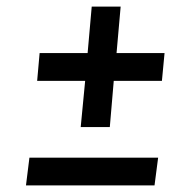

<svg xmlns="http://www.w3.org/2000/svg" viewBox="-20 -564 556 584"><path d="M259 -544H347L334.5 -402.5H480.5L472.5 -318H326L314 -177.5H225.5L239 -318H93L100.5 -402.5H246.5ZM69.5 -84.5H461L450 0H59Z"/></svg>

Font: Karla Medium
Style: Italic
Weight: 500
Italic angle: -8°
Designer: Jonathan Pinhorn
Version: Version 2.001